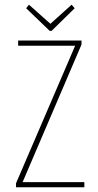

<svg xmlns="http://www.w3.org/2000/svg" viewBox="-20 -795 415 815"><path d="M48 0V-17L299 -601H57V-623H326V-606L76 -22H338V0ZM284 -775 297 -760 199 -664H191L91 -760L103 -775L194 -694Z"/></svg>

Font: Inconsolata Condensed ExtraLight
Style: Regular
Weight: 200
Width: 3
Monospace: yes
Designer: Raph Levien, Cyreal, Brenton Simpson
Foundry: Raph Levien, Cyreal, Google
Version: Version 3.100; ttfautohint (v1.8.4.7-5d5b)